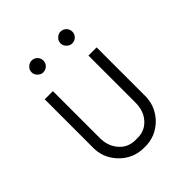

<svg xmlns="http://www.w3.org/2000/svg" viewBox="-179 -739 863 863"><g transform="rotate(-45 252.5 -307.5)"><path d="M307 -587Q307 -572 319 -561Q330 -550 344 -550Q360 -550 371 -561Q382 -572 382 -587Q382 -603 371 -614Q360 -625 344 -625Q330 -625 319 -614Q307 -604 307 -587ZM123 -587Q123 -572 135 -561Q146 -550 160 -550Q176 -550 187 -561Q198 -572 198 -587Q198 -603 187 -614Q176 -625 160 -625Q146 -625 135 -614Q123 -604 123 -587ZM409 -160V-460H357V-162Q357 -116 335 -85Q302 -39 245 -42Q187 -39 154 -85Q131 -117 131 -162V-460H79V-160Q76 -91 123 -41Q172 11 244 10Q315 12 366 -41Q412 -92 409 -160Z"/></g></svg>

Font: NM-font
Style: Light
Weight: 500
Designer: ""
Foundry: ""
Version: ""